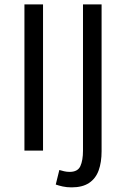

<svg xmlns="http://www.w3.org/2000/svg" viewBox="-20 -676 566 862"><path d="M89.7 0V-656.3H173.2V0ZM301.5 165.2Q279.5 165.2 261.5 161.2Q243.5 157.2 230.3 152.5L246.4 87.2Q256.1 90.2 267.9 92.9Q279.7 95.7 292.5 95.7Q329 95.7 340.8 69.9Q352.6 44 352.6 0.2V-656.3H436.1V3.1Q436.1 52.8 422.9 89.1Q409.7 125.5 379.9 145.4Q350 165.2 301.5 165.2Z"/></svg>

Font: Source Sans 3
Style: Regular
Weight: 200
Designer: Paul D. Hunt
Foundry: Adobe
Version: Version 3.046;hotconv 1.0.118;makeotfexe 2.5.65603